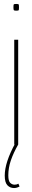

<svg xmlns="http://www.w3.org/2000/svg" viewBox="-20 -731 164 971"><path d="M62 -677Q52 -677 50 -679.5Q48 -682 48 -694Q48 -706 49.5 -708.5Q51 -711 62 -711Q73 -711 74.5 -708.5Q76 -706 76 -694Q76 -682 74.5 -679.5Q73 -677 62 -677ZM52 0V-530H72V0ZM51 220Q31 220 17.5 206Q4 192 4 157Q4 90 58 -8L72 0Q48 42 35 80Q22 118 22 156Q22 184 31.5 193.5Q41 203 54 203Q65 203 73 198L79 212Q65 220 51 220Z"/></svg>

Font: Georama Condensed Thin
Style: Regular
Weight: 100
Width: 3
Designer: Jean-Baptiste Levee
Foundry: Production Type
Version: Version 1.000